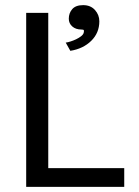

<svg xmlns="http://www.w3.org/2000/svg" viewBox="-20 -744 540 748"><path d="M464 -89V-16H82V-694H168V-89ZM248 -671Q248 -693 261.5 -708.5Q275 -724 304 -724Q333 -724 350 -705Q367 -686 367 -661Q367 -616 335.5 -585Q304 -554 254 -546L236 -578Q244 -579 255 -582.5Q266 -586 276.5 -591Q287 -596 295.5 -602.5Q304 -609 306 -616Q308 -624 306.5 -626.5Q305 -629 297 -629Q275 -629 261.5 -641Q248 -653 248 -671Z"/></svg>

Font: D2Coding
Style: Regular
Weight: 400
Monospace: yes
Designer: Yong-Rak Park; Jeong-Hwan Yoon; Sang-Min Lee;
Foundry: NHN Corporation
Version: Version 1.3.2; Build 20180524